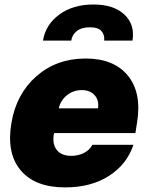

<svg xmlns="http://www.w3.org/2000/svg" viewBox="-20 -808 648 838"><path d="M264.2 9.9Q132.8 9.9 70.1 -64.8Q7.5 -139.6 29.8 -271.3Q51.1 -398.4 139.2 -475.5Q227.3 -552.6 353.7 -552.6Q477.6 -552.6 538.5 -477.5Q599.4 -402.3 578.1 -272.7L571 -227.3H216.3L214.5 -218.8Q208.1 -178.3 228.3 -153.1Q248.6 -127.8 291.2 -127.8Q321.7 -127.8 346.4 -140.4Q371.1 -153.1 383.5 -176.1H562.5Q533.4 -89.8 455.1 -40Q376.8 9.9 264.2 9.9ZM167.6 -630.7Q179 -700.6 238.8 -744.5Q298.7 -788.4 387.8 -788.4Q476.2 -788.4 522.9 -744.5Q569.6 -700.6 558.2 -630.7H434.7Q437.5 -655.9 422.9 -672.4Q408.4 -688.9 372.2 -688.9Q335.6 -688.9 314.8 -672.1Q294 -655.2 291.2 -630.7ZM236.5 -335.2H407.7Q413 -370.4 392.9 -392.6Q372.9 -414.8 336.6 -414.8Q300.8 -414.8 272.7 -392.8Q244.7 -370.7 236.5 -335.2Z"/></svg>

Font: Karasuma Gothic
Style: Italic
Weight: 900
Italic angle: -9.39999°
Designer: Rasmus Andersson / Ryoko Nishizuka
Foundry: Genbu
Version: Version 1.00